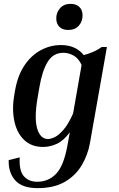

<svg xmlns="http://www.w3.org/2000/svg" viewBox="-20 -750 614 993"><path d="M445 -9Q434 52 402.5 105Q371 158 315 190.5Q259 223 174 223Q95 223 59 183Q23 143 25 78L82 64Q78 133 103.5 161.5Q129 190 172 190Q231 190 270.5 148.5Q310 107 329 1L341 -66Q310 -23 274.5 -6.5Q239 10 203 10Q142 10 104 -27Q66 -64 53.5 -127Q41 -190 55 -266L59 -288Q73 -363 108 -414Q143 -465 192 -491Q241 -517 295 -517Q372 -517 413 -465Q436 -471 460 -481Q484 -491 506 -507H533ZM175 -248Q156 -138 172.5 -84.5Q189 -31 228 -31Q242 -31 262.5 -40.5Q283 -50 308 -78.5Q333 -107 358 -163L402 -414Q386 -449 360 -463Q334 -477 308 -477Q255 -477 226.5 -430Q198 -383 184 -300ZM333 -595Q304 -595 287.5 -611Q271 -627 271 -655Q271 -686 291 -708Q311 -730 345 -730Q374 -730 390.5 -714Q407 -698 407 -670Q407 -639 387.5 -617Q368 -595 333 -595Z"/></svg>

Font: Inria Serif
Style: Bold Italic
Weight: 700
Italic angle: -10°
Designer: Black Foundry Team
Foundry: Black Foundry
Version: Version 1.000; ttfautohint (v1.8.3)